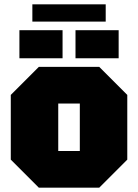

<svg xmlns="http://www.w3.org/2000/svg" viewBox="-20 -870 640 890"><path d="M30 -130V-430L160 -560H440L570 -430V-130L440 0H160ZM250 -170H350V-390H250ZM70 -600V-730H270V-600ZM330 -600V-730H530V-600ZM130 -770V-850H470V-770Z"/></svg>

Font: Tektur Black
Style: Regular
Weight: 900
Designer: Adam Jagosz
Foundry: Adam Jagosz
Version: Version 1.005;gftools[0.9.30]